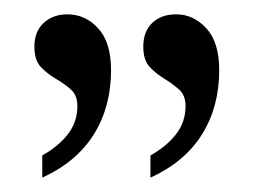

<svg xmlns="http://www.w3.org/2000/svg" viewBox="-20 -667 373 268"><path d="M39 -419V-450Q62 -463 75 -480Q88 -497 88 -519Q88 -534 79 -542Q70 -550 58 -557Q46 -564 37 -573.5Q28 -583 28 -602Q28 -623 41 -635Q54 -647 74 -647Q99 -647 117 -627.5Q135 -608 135 -569Q135 -518 111 -479.5Q87 -441 39 -419ZM190 -419V-450Q213 -463 226 -480Q239 -497 239 -519Q239 -534 230 -542Q221 -550 209.5 -557Q198 -564 189 -573.5Q180 -583 180 -602Q180 -623 192.5 -635Q205 -647 226 -647Q250 -647 268 -627.5Q286 -608 286 -569Q286 -518 262 -479.5Q238 -441 190 -419Z"/></svg>

Font: Noto Serif Hebrew SemiCondensed Light
Style: Regular
Weight: 300
Width: 4
Designer: Monotype Design Team
Foundry: Monotype Imaging Inc.
Version: Version 2.004; ttfautohint (v1.8.4.7-5d5b)